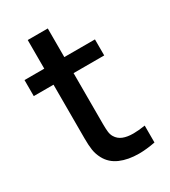

<svg xmlns="http://www.w3.org/2000/svg" viewBox="-174 -776 770 871"><g transform="rotate(-30 211.0 -340.5)"><path d="M218.5 -217.5V-189Q218.5 -163.5 220.5 -147.8Q222.5 -132 229.5 -120.5Q241.5 -100.5 263.2 -91.8Q285 -83 316.5 -83Q343.5 -83 379 -88.5V0Q332.5 9 293.5 9Q237.5 9 195.8 -9Q154 -27 133.5 -65.5Q121 -89 117.2 -113.8Q113.5 -138.5 113.5 -174V-212.5V-456H10V-540H113.5V-690H218.5V-540H379V-456H218.5Z"/></g></svg>

Font: Manrope KiralyPet SmBd KiralyPet
Style: Regular
Weight: 600
Designer: Mikhail Sharanda
Foundry: Mikhail Sharanda
Version: Version 4.502